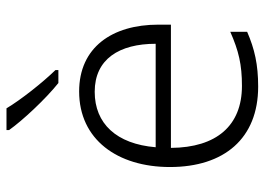

<svg xmlns="http://www.w3.org/2000/svg" viewBox="-132 -674 816 592"><g transform="rotate(-90 276.0 -378.0)"><path d="M238 -766H171V-758C200 -717 266 -646 316 -606H356V-615C318 -654 264 -722 238 -766ZM290 -542C142 -542 57 -424 57 -262C57 -95 145 10 305 10C373 10 421 -1 474 -24V-76C415 -50 373 -40 307 -40C185 -40 117 -118 116 -259H496V-298C496 -440 426 -542 290 -542ZM289 -494C390 -494 437 -418 437 -306H118C128 -427 191 -494 289 -494Z"/></g></svg>

Font: Noto Sans Sinhala UI Light
Style: Regular
Weight: 300
Designer: Jelle Bosma - Monotype Design Team
Foundry: Monotype Imaging Inc.
Version: Version 2.006